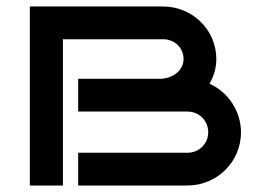

<svg xmlns="http://www.w3.org/2000/svg" viewBox="-20 -572 795 592"><path d="M723 -164C723 -230 683 -288 626 -314C639 -336 647 -362 647 -390C647 -480 573 -552 483 -552H72V0H174V-451H483C518 -451 546 -425 546 -390C546 -356 515 -331 476 -329H221V-228H558C594 -228 622 -200 622 -164C622 -129 594 -101 558 -101H221V0H558C649 0 723 -73 723 -164Z"/></svg>

Font: Bruno Ace SC
Style: Regular
Weight: 400
Designer: Astigmatic (AOETI)
Foundry: Astigmatic (AOETI)
Version: Version 1.000